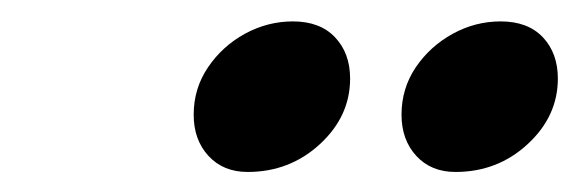

<svg xmlns="http://www.w3.org/2000/svg" viewBox="-20 -658 552 183"><path d="M414.1 -494.1Q390.9 -494.1 376.8 -509.4Q362.7 -524.7 362.7 -548.7Q362.7 -573.7 376.3 -593.9Q390 -614 411.5 -625.8Q433 -637.6 457.2 -637.6Q483.1 -637.6 497.4 -622.5Q511.7 -607.3 511.7 -583.1Q511.7 -547.2 483 -520.7Q454.3 -494.1 414.1 -494.1ZM216 -494.1Q192.8 -494.1 178.7 -509.4Q164.6 -524.7 164.6 -548.7Q164.6 -573.7 178.3 -593.9Q191.9 -614 213.4 -625.8Q235 -637.6 259.2 -637.6Q285 -637.6 299.3 -622.5Q313.7 -607.3 313.7 -583.1Q313.7 -547.2 285 -520.7Q256.2 -494.1 216 -494.1Z"/></svg>

Font: EB Garamond
Style: Italic
Weight: 400
Italic angle: -17.2°
Designer: Georg Duffner and Octavio Pardo
Foundry: Georg Duffner
Version: Version 1.001